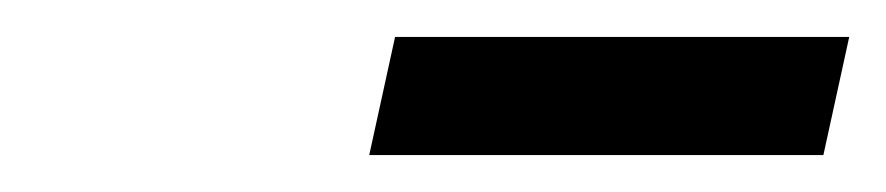

<svg xmlns="http://www.w3.org/2000/svg" viewBox="-20 -718 480 104"><path d="M180 -634 194 -698H440L426 -634Z"/></svg>

Font: Source Serif 4 Caption
Style: Italic
Weight: 400
Italic angle: -12°
Designer: Frank Grießhammer
Foundry: Adobe Systems Incorporated
Version: Version 4.004;hotconv 1.0.117;makeotfexe 2.5.65602